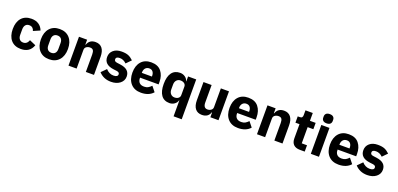

<svg xmlns="http://www.w3.org/2000/svg" viewBox="18 -1915 6799 3281"><g transform="rotate(20 3417.5 -274.5)"><path d="M281 12Q164 12 100 -61.5Q36 -135 36 -263Q36 -391 100 -464Q164 -537 281 -537Q360 -537 413.5 -501Q467 -465 491 -400L371 -348Q364 -380 341 -400Q318 -420 281 -420Q237 -420 213.5 -391Q190 -362 190 -311V-213Q190 -163 213.5 -134Q237 -105 281 -105Q351 -105 379 -183L494 -133Q443 12 281 12Z M974.5 -62Q909 12 794 12Q679 12 613.5 -62Q548 -136 548 -263Q548 -390 613.5 -463.5Q679 -537 794 -537Q909 -537 974.5 -463.5Q1040 -390 1040 -263Q1040 -136 974.5 -62ZM886 -209V-316Q886 -365 862 -392.5Q838 -420 794 -420Q750 -420 726 -392.5Q702 -365 702 -316V-209Q702 -160 726 -132.5Q750 -105 794 -105Q838 -105 862 -132.5Q886 -160 886 -209Z M1293 0H1145V-525H1293V-436H1299Q1334 -537 1445 -537Q1525 -537 1567 -483Q1609 -429 1609 -329V0H1461V-317Q1461 -369 1444.5 -393Q1428 -417 1388 -417Q1349 -417 1321 -397Q1293 -377 1293 -340Z M1919 12Q1783 12 1698 -82L1785 -170Q1845 -103 1924 -103Q2002 -103 2002 -153Q2002 -190 1949 -197L1892 -204Q1715 -226 1715 -366Q1715 -442 1770.5 -489.5Q1826 -537 1919 -537Q1997 -537 2043 -517.5Q2089 -498 2133 -455L2048 -368Q1994 -422 1927 -422Q1857 -422 1857 -378Q1857 -356 1869 -344.5Q1881 -333 1912 -329L1971 -321Q2144 -298 2144 -163Q2144 -87 2081.5 -37.5Q2019 12 1919 12Z M2464 12Q2345 12 2278.5 -62Q2212 -136 2212 -263Q2212 -389 2276.5 -463Q2341 -537 2458 -537Q2581 -537 2641.5 -461Q2702 -385 2702 -269V-225H2365V-217Q2365 -164 2394 -134Q2423 -104 2481 -104Q2523 -104 2551.5 -120Q2580 -136 2610 -167L2684 -75Q2608 12 2464 12ZM2461 -428Q2417 -428 2391 -398.5Q2365 -369 2365 -320V-312H2549V-321Q2549 -370 2526.5 -399Q2504 -428 2461 -428Z M3129 200V-88H3124Q3113 -45 3073.5 -16.5Q3034 12 2983 12Q2884 12 2832.5 -58.5Q2781 -129 2781 -263Q2781 -397 2832.5 -467Q2884 -537 2983 -537Q3034 -537 3073.5 -509Q3113 -481 3124 -437H3129V-525H3277V200ZM3032 -108Q3075 -108 3102 -129Q3129 -150 3129 -185V-340Q3129 -375 3102 -396Q3075 -417 3032 -417Q2990 -417 2962.5 -387Q2935 -357 2935 -308V-217Q2935 -168 2962.5 -138Q2990 -108 3032 -108Z M3725 0V-88H3720Q3686 12 3573 12Q3493 12 3451 -41.5Q3409 -95 3409 -195V-525H3557V-208Q3557 -108 3632 -108Q3669 -108 3697 -128.5Q3725 -149 3725 -184V-525H3873V0Z M4230 12Q4111 12 4044.5 -62Q3978 -136 3978 -263Q3978 -389 4042.5 -463Q4107 -537 4224 -537Q4347 -537 4407.5 -461Q4468 -385 4468 -269V-225H4131V-217Q4131 -164 4160 -134Q4189 -104 4247 -104Q4289 -104 4317.5 -120Q4346 -136 4376 -167L4450 -75Q4374 12 4230 12ZM4227 -428Q4183 -428 4157 -398.5Q4131 -369 4131 -320V-312H4315V-321Q4315 -370 4292.5 -399Q4270 -428 4227 -428Z M4721 0H4573V-525H4721V-436H4727Q4762 -537 4873 -537Q4953 -537 4995 -483Q5037 -429 5037 -329V0H4889V-317Q4889 -369 4872.5 -393Q4856 -417 4816 -417Q4777 -417 4749 -397Q4721 -377 4721 -340Z M5441 0H5353Q5277 0 5237 -39Q5197 -78 5197 -153V-410H5123V-525H5160Q5189 -525 5200.5 -539Q5212 -553 5212 -581V-667H5345V-525H5449V-410H5345V-115H5441Z M5540 -654V-676Q5540 -709 5561.5 -729Q5583 -749 5626 -749Q5669 -749 5690.5 -729Q5712 -709 5712 -676V-654Q5712 -621 5690.5 -601Q5669 -581 5626 -581Q5583 -581 5561.5 -601Q5540 -621 5540 -654ZM5552 0V-525H5700V0Z M6057 12Q5938 12 5871.5 -62Q5805 -136 5805 -263Q5805 -389 5869.5 -463Q5934 -537 6051 -537Q6174 -537 6234.5 -461Q6295 -385 6295 -269V-225H5958V-217Q5958 -164 5987 -134Q6016 -104 6074 -104Q6116 -104 6144.5 -120Q6173 -136 6203 -167L6277 -75Q6201 12 6057 12ZM6054 -428Q6010 -428 5984 -398.5Q5958 -369 5958 -320V-312H6142V-321Q6142 -370 6119.5 -399Q6097 -428 6054 -428Z M6578 12Q6442 12 6357 -82L6444 -170Q6504 -103 6583 -103Q6661 -103 6661 -153Q6661 -190 6608 -197L6551 -204Q6374 -226 6374 -366Q6374 -442 6429.5 -489.5Q6485 -537 6578 -537Q6656 -537 6702 -517.5Q6748 -498 6792 -455L6707 -368Q6653 -422 6586 -422Q6516 -422 6516 -378Q6516 -356 6528 -344.5Q6540 -333 6571 -329L6630 -321Q6803 -298 6803 -163Q6803 -87 6740.5 -37.5Q6678 12 6578 12Z"/></g></svg>

Font: Aneliza
Style: Bold
Weight: 700
Designer: Mike Abbink, Paul van der Laan, Pieter van Rosmalen
Foundry: Bold Monday
Version: Version 3.0